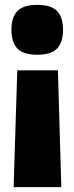

<svg xmlns="http://www.w3.org/2000/svg" viewBox="-20 -576 306 789"><path d="M218 -287 232 193H36L51 -287ZM239 -454Q239 -402 214.5 -376.5Q190 -351 133 -351Q76 -351 51.5 -376.5Q27 -402 27 -454Q27 -505 51.5 -530.5Q76 -556 133 -556Q190 -556 214.5 -530.5Q239 -505 239 -454Z"/></svg>

Font: Georama ExtraBold
Style: Regular
Weight: 800
Designer: Jean-Baptiste Levee
Foundry: Production Type
Version: Version 1.001